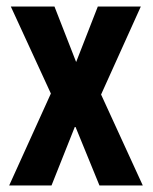

<svg xmlns="http://www.w3.org/2000/svg" viewBox="-20 -565 465 585"><path d="M8 0H137L209 -181L283 0H415L288 -277L409 -545H278L212 -376L146 -545H13L135 -280Z"/></svg>

Font: Noto Sans UI Condensed
Style: Bold
Weight: 700
Width: 3
Designer: Monotype Design Team
Foundry: Monotype Imaging Inc.
Version: 1.001